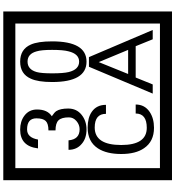

<svg xmlns="http://www.w3.org/2000/svg" viewBox="32 -1032 1090 1195"><g transform="rotate(-90 577.5 -435.0)"><path d="M1103 90H53V-960H1103ZM1028 15V-885H128V15ZM499 -556Q499 -504 460.5 -473Q422 -442 369 -442Q314 -442 280 -471Q242 -502 242 -554H301Q307 -485 370 -485Q398 -485 421 -504.5Q444 -524 444 -552Q444 -597 426 -616Q408 -635 363 -635V-679Q405 -679 421.5 -696Q438 -713 438 -754Q438 -812 369 -812Q318 -812 306 -744H251Q264 -855 368 -855Q419 -855 454 -829Q493 -800 493 -750Q493 -685 451 -658Q475 -642 483 -630Q499 -605 499 -556ZM917 -656Q917 -442 791 -442Q664 -442 664 -656Q664 -744 685 -789Q714 -855 791 -855Q868 -855 897 -789Q917 -745 917 -656ZM864 -656Q864 -723 855 -752Q840 -809 791 -809Q742 -809 726 -752Q718 -723 718 -656Q718 -587 726 -553Q742 -488 791 -488Q839 -488 855 -554Q864 -587 864 -656ZM524 -136Q524 -80 478 -49Q438 -22 379 -22Q294 -22 252 -84Q216 -136 216 -226Q216 -317 251 -371Q293 -435 380 -435Q442 -435 479 -409Q522 -379 522 -321H466Q466 -391 381 -391Q272 -391 272 -226Q272 -67 379 -67Q468 -67 468 -136ZM988 -30H930L887 -136H692L649 -30H592L759 -427H819ZM864 -183 788 -366 714 -183Z"/></g></svg>

Font: Unicode BMP Fallback SIL
Style: Regular
Weight: 400
Foundry: NRSI, SIL International
Version: Version 5.1 Based on Unicode 5.1